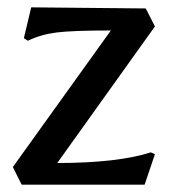

<svg xmlns="http://www.w3.org/2000/svg" viewBox="-20 -503 466 523"><path d="M402 -431 136 -59Q300 -59 391 -88L402 -83L374 0H39L15 -48L282 -420Q177 -420 134 -414.5Q91 -409 56 -392L45 -399L65 -483L377 -480Z"/></svg>

Font: Asul
Style: Regular
Weight: 400
Version: Version 1.001